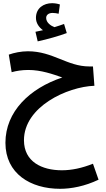

<svg xmlns="http://www.w3.org/2000/svg" viewBox="-20 -789 664 1202"><path d="M216 -530C276 -543 350 -564 398 -582L381 -639C363 -632 343 -626 321 -619C299 -627 269 -647 269 -677C269 -695 284 -708 309 -708C323 -708 335 -706 347 -703L355 -761C341 -766 322 -769 306 -769C254 -769 205 -739 205 -677C205 -644 225 -617 249 -600C236 -597 222 -594 202 -590ZM356 393C426 393 511 377 597 336L562 236C494 263 430 277 367 277C243 277 130 224 130 89C130 -121 401 -246 571 -252L562 -373H539C401 -373 311 -468 155 -468C112 -468 69 -459 35 -447L53 -337C81 -345 117 -351 157 -351C237 -351 310 -325 370 -304C166 -236 14 -91 14 105C14 298 171 393 356 393Z"/></svg>

Font: Noto Sans Arabic SemCond SemBd
Style: Regular
Weight: 600
Width: 4
Designer: Monotype Design Team, Nadine Chahine, Nizar Qandah and Khaled Hosny
Foundry: Monotype Imaging Inc.
Version: Version 2.012